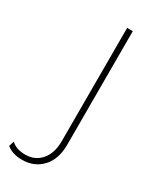

<svg xmlns="http://www.w3.org/2000/svg" viewBox="-284 -554 671 823"><g transform="rotate(30 51.5 -142.5)"><path d="M115 62Q115 134 77 174.5Q39 215 -21 215Q-69 215 -98 191L-90 165Q-78 177 -60 183Q-42 189 -21 189Q28 189 57.5 154.5Q87 120 87 60V-500H115Z"/></g></svg>

Font: Work Sans ExtraLight
Style: Regular
Weight: 280
Designer: Wei Huang
Foundry: Wei Huang
Version: Version 1.500